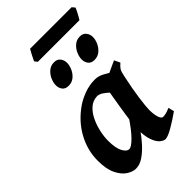

<svg xmlns="http://www.w3.org/2000/svg" viewBox="-247 -889 993 993"><g transform="rotate(-45 249.0 -393.0)"><path d="M478.5 -51.8Q437 -22.5 399.9 -1.2Q362.8 20 345.7 20Q334 20 318.1 7.6Q302.2 -4.9 290.5 -36.6Q278.8 -68.4 278.8 -126.5Q278.8 -137.7 282 -162.6Q285.2 -187.5 290 -219.2Q294.9 -251 300 -282.7Q305.2 -314.5 309.6 -339.6Q314 -364.7 315.9 -376Q319.3 -391.1 342.3 -405.8Q365.2 -420.4 394.3 -433.6Q423.3 -446.8 445.3 -457L460.4 -425.3Q444.3 -411.6 437.3 -400.6Q430.2 -389.6 423.8 -356.4Q408.7 -286.6 400.6 -227.8Q392.6 -168.9 392.6 -147.5Q392.6 -113.8 399.7 -92Q406.7 -70.3 418.5 -70.3Q428.2 -70.3 439.7 -73Q451.2 -75.7 470.7 -84ZM430.7 -400.9Q417 -391.1 404.3 -369.6Q391.6 -348.1 380.9 -330.1Q370.1 -312 361.3 -312Q355 -312 343.3 -323.5Q331.5 -335 316.4 -349.9Q301.3 -364.7 284.4 -376.2Q267.6 -387.7 251.5 -387.7Q220.7 -386.7 197.8 -366.5Q174.8 -346.2 159.7 -314.7Q144.5 -283.2 137 -248.5Q129.4 -213.9 129.4 -185.1Q129.4 -130.4 144 -103.3Q158.7 -76.2 176.8 -76.2Q192.9 -76.2 223.9 -107.7Q254.9 -139.2 293.5 -197.8L284.7 -103.5Q264.2 -73.7 238.5 -45.4Q212.9 -17.1 185.3 1.5Q157.7 20 129.9 20Q106.4 20 80.6 3.2Q54.7 -13.7 36.6 -50.8Q18.6 -87.9 18.6 -148.9Q18.6 -226.1 56.6 -294.9Q94.7 -363.8 163.6 -411.1Q189.9 -429.2 227.1 -443.1Q264.2 -457 305.2 -457Q330.6 -457 355.2 -443.6Q379.9 -430.2 399.7 -416.3Q419.4 -402.3 430.7 -400.9ZM453.6 -620.1Q453.6 -600.1 444.1 -579.1Q434.6 -558.1 417.2 -543.7Q399.9 -529.3 375.5 -529.3Q352.1 -529.3 341.1 -543.9Q330.1 -558.6 330.1 -578.1Q330.1 -597.2 339.4 -618.4Q348.6 -639.6 366 -654.5Q383.3 -669.4 407.2 -669.4Q430.2 -669.4 441.9 -654.3Q453.6 -639.2 453.6 -620.1ZM264.6 -620.1Q264.6 -600.1 255.1 -579.1Q245.6 -558.1 228.3 -543.7Q210.9 -529.3 186.5 -529.3Q163.1 -529.3 152.1 -543.9Q141.1 -558.6 141.1 -578.1Q141.1 -597.2 150.4 -618.4Q159.7 -639.6 177 -654.5Q194.3 -669.4 218.3 -669.4Q241.7 -669.4 253.2 -654.3Q264.6 -639.2 264.6 -620.1ZM497.6 -790.5Q495.1 -783.2 488.8 -771Q482.4 -758.8 475.8 -747.1Q469.2 -735.4 465.8 -730H161.1L149.4 -745.6Q153.3 -755.4 164.1 -775.9Q174.8 -796.4 180.7 -806.2H484.4Z"/></g></svg>

Font: Gentium Plus
Style: Bold Italic
Weight: 700
Italic angle: -8°
Designer: Victor Gaultney, Annie Olsen, Iska Routamaa, Becca Hirsbrunner
Foundry: SIL International
Version: Version 6.101